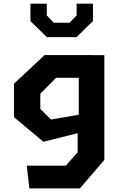

<svg xmlns="http://www.w3.org/2000/svg" viewBox="-20 -838 660 1058"><path d="M127.5 74.8H342.5L407.8 1.4V-151.6L414.1 -172.8V-534.2H555V43.1L420.5 200H141.7ZM57 -192.3V-376.8L225.9 -534.6H485.1V-409.2H289.2L202.1 -321.9V-237.3L261.5 -179.4L485.1 -218.2V-123.4L219.2 -56.8ZM147.8 -721.5V-817.7H237.8V-753L276.5 -712.9H363.5L402.2 -753V-817.7H492.2V-722L401.8 -633.5H238.2Z"/></svg>

Font: Monaspace Krypton Var ExLight
Style: Regular
Weight: 200
Designer: Riley Cran and the Lettermatic Team
Version: Version 1.200 (Monaspace Krypton Var)